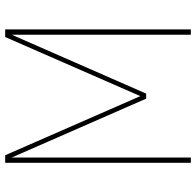

<svg xmlns="http://www.w3.org/2000/svg" viewBox="-28 -748 775 760"><g transform="rotate(-90 360.0 -367.5)"><path d="M96 0H117V-709L350 -177H370L603 -709V0H624V-735H594L360 -200L126 -735H96Z"/></g></svg>

Font: Iosevka Sparkle Thin
Style: Regular
Weight: 100
Designer: Belleve Invis
Foundry: Belleve Invis
Version: Version 4.5.0; ttfautohint (v1.8.3)